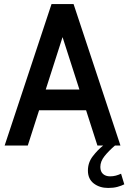

<svg xmlns="http://www.w3.org/2000/svg" viewBox="-20 -720 635 950"><path d="M427.5 -174.5H152V-277H427.5ZM275.5 -580H303.5L117.5 0H3L235 -700H344L576 0H462ZM490.5 0H549Q517.5 27 497 52.8Q476.5 78.5 476.5 106Q476.5 129 489.8 140.8Q503 152.5 524.5 152.5Q540 152.5 553 149Q566 145.5 579 139.5L595 192Q581.5 199 561.5 204.5Q541.5 210 515.5 210Q473 210 444 187.8Q415 165.5 415 124Q415 84.5 438.8 53.5Q462.5 22.5 490.5 0Z"/></svg>

Font: Cabin SemiCondensed SemiBold
Style: Regular
Weight: 600
Width: 4
Designer: Pablo Impallari
Foundry: Pablo Impallari. http://www.impallari.com Igino Marini. http://www.ikern.com
Version: Version 3.001